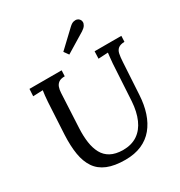

<svg xmlns="http://www.w3.org/2000/svg" viewBox="-216 -1089 1180 1256"><g transform="rotate(-30 374.0 -461.5)"><path d="M747 -700 745 -656Q713 -655 697.5 -642.5Q682 -630 677 -606.5Q672 -583 670 -545L656 -306Q652 -234 632.5 -175Q613 -116 577.5 -73Q542 -30 489 -7Q436 16 366 16Q285 16 231.5 -6Q178 -28 148.5 -71.5Q119 -115 108.5 -178Q98 -241 102 -325L115 -565Q117 -591 119 -611.5Q121 -632 124 -649Q106 -648 86 -647.5Q66 -647 50 -646L53 -700H296L294 -656Q264 -656 248.5 -645Q233 -634 226.5 -615.5Q220 -597 219 -574L206 -314Q203 -256 210 -207.5Q217 -159 236.5 -123Q256 -87 292 -67.5Q328 -48 383 -47Q449 -47 493.5 -77Q538 -107 562.5 -163Q587 -219 592 -295L608 -571Q610 -593 612 -613.5Q614 -634 616 -649Q599 -648 579 -647Q559 -646 543 -645L545 -700ZM391 -764 366 -799 491 -917Q509 -934 524 -937.5Q539 -941 550.5 -937Q562 -933 567 -925Q574 -917 574.5 -905Q575 -893 567 -880Q559 -867 539 -854Z"/></g></svg>

Font: Lora Medium
Style: Italic
Weight: 500
Italic angle: -3°
Designer: Olga Karpushina, Alexei Vanyashin (Cyrillic)
Foundry: Cyreal
Version: Version 3.004